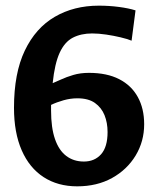

<svg xmlns="http://www.w3.org/2000/svg" viewBox="-20 -647 579 682"><path d="M254 14.9Q185.5 14.9 135 -17.8Q84.5 -50.5 57.1 -113.1Q29.7 -175.7 29.7 -264Q29.7 -387 68.1 -467.3Q106.5 -547.7 174.6 -587.3Q242.7 -626.9 331 -626.9Q367.9 -626.9 402.7 -622.3Q437.6 -617.7 461.4 -610.1L447.4 -502.5Q432.8 -508.6 408.4 -514.4Q384.1 -520.2 357.2 -524.2Q330.3 -528.2 307.2 -528.2Q267.9 -528.2 238.6 -513.1Q209.4 -497.9 191.8 -459.3Q174.2 -420.8 167.1 -351.6Q178.9 -356.2 197.2 -364.8Q215.6 -373.4 240.5 -380.8Q265.4 -388.2 295.9 -388.2Q359.7 -388.2 403.2 -365.9Q446.8 -343.6 469.4 -302.5Q492.1 -261.5 492.1 -205.7Q492.1 -144.8 461.8 -94.6Q431.4 -44.3 378 -14.7Q324.6 14.9 254 14.9ZM278 -73.2Q315.9 -73.2 339 -99Q362.1 -124.9 362.1 -178Q362.1 -210.8 351.3 -237.8Q340.5 -264.7 317.2 -281.3Q293.9 -297.8 254.8 -297.8Q230.4 -297.8 205.9 -290.9Q181.4 -284 161.4 -274.4V-254Q161.4 -193.3 175.3 -153.1Q189.2 -112.8 215.5 -93Q241.7 -73.2 278 -73.2Z"/></svg>

Font: Ancizar Sans Thin
Style: Regular
Weight: 100
Designer: Cesar Puertas, Viviana Monsalve, Julian Moncada, Julian Prieto, Jose Castro, Mariel Hernandez, Felipe Aragon, Sara Alarc
Version: Version 8.100